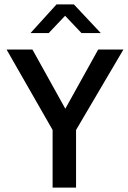

<svg xmlns="http://www.w3.org/2000/svg" viewBox="-20 -856 584 876"><path d="M128 -630 278 -360 428 -630H543L327 -263V0H220V-263L10 -630ZM238 -836H317L440 -705H352L277 -784L202 -705H119Z"/></svg>

Font: Ek Mukta Medium
Style: Regular
Weight: 500
Designer: Girish Dalvi and Yashodeep Gholap
Foundry: Ek Type
Version: Version 2.538;PS 1.002;hotconv 16.6.51;makeotf.lib2.5.65220;